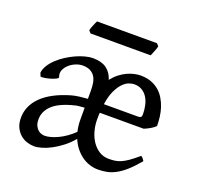

<svg xmlns="http://www.w3.org/2000/svg" viewBox="-116 -761 925 901"><g transform="rotate(20 346.0 -311.0)"><path d="M652.8 -272Q643.1 -262.2 628.4 -253.7Q613.8 -245.1 598.1 -238.8H378.9Q377.9 -230.5 377.9 -221.7V-204.1Q377.9 -175.8 385.5 -148.2Q393.1 -120.6 407.7 -98.6Q422.4 -76.7 443.6 -63.2Q464.8 -49.8 492.2 -49.8Q507.3 -49.8 521.2 -51.5Q535.2 -53.2 551 -59.8Q566.9 -66.4 585.9 -79.6Q605 -92.8 630.9 -115.2Q637.2 -111.8 641.8 -105.5Q646.5 -99.1 648.9 -95.2Q619.6 -60.1 595.2 -38.6Q570.8 -17.1 548.6 -5.4Q526.4 6.3 505.1 10.5Q483.9 14.6 460.9 14.6Q439.5 14.6 418.7 7.8Q397.9 1 379.6 -12.2Q361.3 -25.4 346.4 -44.2Q331.5 -63 321.3 -87.4Q300.3 -62 275.6 -43Q251 -23.9 226.6 -11Q202.1 2 180.2 8.3Q158.2 14.6 143.1 14.6Q125.5 14.6 106.9 8.8Q88.4 2.9 73.5 -9.8Q58.6 -22.5 48.8 -42.5Q39.1 -62.5 39.1 -90.8Q39.1 -119.6 50.5 -146.2Q62 -172.9 85 -195.8Q107.9 -218.8 143.1 -237.5Q178.2 -256.3 226.1 -270Q242.2 -274.4 262.5 -277.1Q282.7 -279.8 304.2 -281.2V-323.2Q304.2 -342.3 301.3 -359.9Q298.3 -377.4 290 -390.6Q281.7 -403.8 266.8 -411.9Q252 -419.9 228 -419.9Q212.4 -419.9 194.6 -412.8Q176.8 -405.8 162.8 -393.3Q148.9 -380.9 142.1 -364.5Q135.3 -348.1 142.6 -330.1Q144 -325.7 133.5 -320.3Q123 -314.9 108.6 -310.5Q94.2 -306.2 79.8 -304Q65.4 -301.8 59.6 -303.2L52.7 -320.8Q55.2 -339.8 66.9 -358.4Q78.6 -377 96.2 -393.3Q113.8 -409.7 135.5 -423.6Q157.2 -437.5 179.4 -447.5Q201.7 -457.5 223.1 -463.1Q244.6 -468.8 261.2 -468.8Q304.2 -468.8 329.3 -451.2Q354.5 -433.6 365.7 -398.4Q381.3 -418 398.9 -431.6Q416.5 -445.3 434.3 -453.4Q452.1 -461.4 469 -465.1Q485.8 -468.8 500 -468.8Q529.8 -468.8 552.7 -460.2Q575.7 -451.7 592.5 -437.3Q609.4 -422.9 621.1 -403.3Q632.8 -383.8 639.9 -362.1Q647 -340.3 649.9 -317.1Q652.8 -293.9 652.8 -272ZM311 -118.7Q307.6 -132.8 305.9 -147.5Q304.2 -162.1 304.2 -178.2V-236.8Q288.1 -235.8 275.4 -234.4Q262.7 -232.9 256.8 -231Q183.6 -212.9 151.4 -182.4Q119.1 -151.9 119.1 -111.8Q119.1 -92.3 125 -80.1Q130.9 -67.9 139.2 -60.8Q147.5 -53.7 156.5 -51.3Q165.5 -48.8 171.9 -48.8Q185.1 -48.8 201.7 -53.2Q218.3 -57.6 236.6 -66.2Q254.9 -74.7 273.9 -87.9Q293 -101.1 311 -118.7ZM485.8 -419.9Q474.6 -419.9 459.7 -414.6Q444.8 -409.2 430.2 -394.3Q415.5 -379.4 402.6 -352.8Q389.6 -326.2 383.3 -283.2H553.2Q563.5 -283.2 567.6 -286.9Q571.8 -290.5 571.8 -300.8Q571.8 -324.2 566.9 -345.7Q562 -367.2 551.8 -383.5Q541.5 -399.9 525.1 -409.9Q508.8 -419.9 485.8 -419.9ZM530.3 -625.5Q529.3 -620.1 526.9 -613Q524.4 -606 521.5 -598.9Q518.6 -591.8 515.9 -585Q513.2 -578.1 511.2 -573.7H210.9L200.2 -585.9Q201.2 -591.3 203.6 -598.1Q206.1 -605 209 -612.1Q211.9 -619.1 214.8 -625.7Q217.8 -632.3 220.2 -637.2H519.5Z"/></g></svg>

Font: Gentium Plus APac
Style: Regular
Weight: 400
Designer: J. Victor Gaultney, Annie Olsen, Iska Routamaa, Becca Hirsbrunner
Foundry: SIL International
Version: Version 5.000